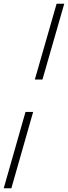

<svg xmlns="http://www.w3.org/2000/svg" viewBox="-32 -811 365 1031"><path d="M105 -210H146L29 200H-12ZM272 -791H313L196 -384H155Z"/></svg>

Font: Nyght Serif Italic
Style: Regular
Weight: 400
Italic angle: -16°
Designer: Maksym Kobuzan
Version: Version 0.410